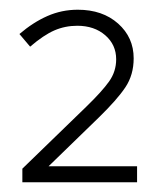

<svg xmlns="http://www.w3.org/2000/svg" viewBox="-20 -725 324 395"><path d="M26 -350V-378L157 -505Q190 -537 204.5 -557.5Q219 -578 219 -603Q219 -633 196.5 -652.5Q174 -672 139 -672Q114 -672 92 -662.5Q70 -653 42 -629L20 -655Q48 -679 77.5 -692Q107 -705 140 -705Q191 -705 223 -676.5Q255 -648 255 -605Q255 -571 238 -545.5Q221 -520 183 -483L80 -383H262V-350Z"/></svg>

Font: Red Hat Display
Style: Regular
Weight: 300
Designer: Pentagram, MCKL
Foundry: Pentagram, MCKL
Version: Version 1.023